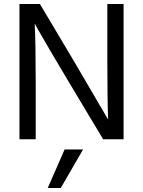

<svg xmlns="http://www.w3.org/2000/svg" viewBox="-20 -694 713 957"><path d="M158 0H77V-674H179L348 -390L519 -98Q515 -195 515 -389V-674H596V0H494L325 -282Q274 -367 231 -440.5Q188 -514 170 -546L153 -577Q158 -473 158 -284ZM283 243H218L302 51H394Z"/></svg>

Font: Hind Siliguri
Style: Regular
Weight: 400
Designer: Jyotish Sonowal
Foundry: Indian Type Foundry
Version: Version 1.000;PS 1.0;hotconv 1.0.86;makeotf.lib2.5.63406; tt